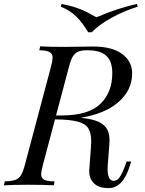

<svg xmlns="http://www.w3.org/2000/svg" viewBox="-53 -944 737 978"><path d="M263.2 -356Q397.9 -356.4 458.5 -415Q519 -473.6 519 -571.8Q519 -631.3 488.8 -659.7Q458.5 -688 392.1 -688Q361.3 -688 344.7 -680.7Q328.1 -673.3 317.4 -655.3Q306.6 -637.2 297.9 -602.1L232.4 -356ZM587.9 -465.8Q521.5 -371.1 358.9 -344.2Q422.9 -336.9 451.7 -322.3Q480.5 -307.6 492.7 -285.6Q504.9 -263.7 504.9 -228Q504.9 -221.7 503.9 -207L496.1 -105Q495.1 -91.3 495.1 -84.5Q495.1 -22.9 526.4 -22.9Q543.9 -22.5 557.6 -43Q571.3 -63.5 586.9 -106.9L591.8 -121.1H615.2L610.8 -107.9Q576.2 14.2 500 14.2Q461.9 13.7 441.9 2Q401.4 -21.5 401.4 -73.2L410.2 -193.8Q411.6 -210.4 411.6 -225.1Q411.6 -267.6 396.5 -291Q381.3 -314.5 341.8 -324.7Q302.2 -335.4 227.1 -335.9L166 -106Q156.7 -71.3 156.7 -54.2Q157.2 -37.1 171.9 -28.8Q186.5 -20.5 225.1 -20L221.2 0Q174.3 -2.9 91.8 -2.9Q9.3 -2.9 -33.2 0L-28.8 -20Q7.8 -21.5 25.4 -27.8Q43 -34.2 53.7 -51.3Q64.5 -68.4 74.2 -106L206.1 -602.1Q214.8 -633.8 214.8 -651.9Q214.8 -669.9 199.7 -678.7Q184.6 -687.5 147 -688L151.9 -708Q192.9 -705.1 274.9 -705.1L420.9 -707Q518.6 -707 569.3 -668.9Q620.1 -630.9 620.1 -571.3Q620.1 -511.7 587.9 -465.8ZM260.7 -923.8Q341.8 -909.2 405.3 -874Q429.7 -860.4 438 -856Q549.8 -903.3 644 -923.8L648.9 -910.2Q577.1 -887.7 514.6 -853Q452.1 -818.4 414.1 -779.8H396Q367.7 -828.1 335.9 -859.4Q304.2 -890.6 256.8 -910.2Z"/></svg>

Font: PlayfairDisplay-Italic
Style: Italic
Weight: 400
Italic angle: -14°
Designer: Claus Eggers Sørensen
Foundry: Claus Eggers Sørensen
Version: Version 1.002;PS 001.002;hotconv 1.0.70;makeotf.lib2.5.58329